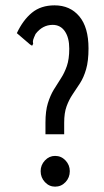

<svg xmlns="http://www.w3.org/2000/svg" viewBox="-20 -686 390 718"><path d="M150 -227Q150 -271 159 -300Q168 -329 181 -350.5Q194 -372 207.5 -392.5Q221 -413 230 -439Q239 -465 239 -504Q239 -545 222.5 -569Q206 -593 177 -593Q139 -593 113 -559Q106 -544 104 -537Q102 -530 104 -522L100 -515L92 -520L43 -562Q66 -611 99.5 -638.5Q133 -666 184 -666Q242 -666 276.5 -625Q311 -584 311 -505Q311 -458 302 -427Q293 -396 279 -374.5Q265 -353 251.5 -333Q238 -313 229 -288.5Q220 -264 220 -227V-184H150ZM186 12Q164 12 148 -5Q132 -22 132 -46Q132 -69 148 -86Q164 -103 186 -103Q209 -103 225 -86Q241 -69 241 -46Q241 -22 225 -5Q209 12 186 12Z"/></svg>

Font: Inconsolata ExtraCondensed SemiBold
Style: Regular
Weight: 600
Width: 2
Monospace: yes
Designer: Raph Levien, Cyreal, Brenton Simpson
Foundry: Raph Levien, Cyreal, Google
Version: Version 3.001; ttfautohint (v1.8.2.53-6de2)